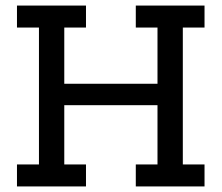

<svg xmlns="http://www.w3.org/2000/svg" viewBox="-20 -670 797 690"><path d="M468 0V-79H546V-292H211V-79H289V0H41V-79H120V-571H41V-650H289V-571H211V-369H546V-571H468V-650H715V-571H637V-79H715V0Z"/></svg>

Font: Zilla Slab Medium
Style: Regular
Weight: 500
Designer: Typotheque.com
Foundry: Typotheque type foundry
Version: Version 1.1; 2017